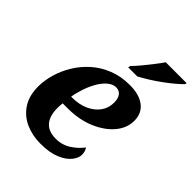

<svg xmlns="http://www.w3.org/2000/svg" viewBox="-217 -887 1019 1019"><g transform="rotate(45 292.5 -378.0)"><path d="M262.9 10Q202 10 151.5 -12.5Q101 -35 70.5 -81Q40 -127 40 -197.3Q40 -241.5 54 -290.3Q68 -339 95.5 -384.5Q123 -430 164 -466.5Q205 -503 259 -524.5Q313 -546 378.9 -546Q450.5 -546 490.2 -515.1Q530 -484.3 530 -428.1Q530 -374 491.5 -328Q453 -282 385.7 -253.5Q318.3 -225 232 -225H195.1Q194.1 -214.7 193.5 -204.8Q193 -195 193 -187Q193 -129 220 -97.5Q247 -66 301.9 -66Q350.7 -66 388.9 -91.5Q427 -117 448 -147Q461 -131 461 -104Q461 -80 440 -53.5Q419 -27 375.4 -8.5Q331.7 10 262.9 10ZM210.6 -282Q261 -282 300.5 -299.6Q340 -317.2 363 -348.3Q386 -379.5 386 -421Q386 -452 373 -469Q360 -486 336.5 -486Q313 -486 290.8 -468Q268.6 -450 250.8 -420Q233 -390 220.5 -354Q208 -318 202 -282ZM306 -606 309 -619Q328 -638 349.5 -664Q371 -690 392 -717Q413 -744 428 -766H585L582 -756Q570 -743 546.5 -723Q523 -703 493 -681Q463 -659 432 -639.5Q401 -620 374 -606Z"/></g></svg>

Font: Noto Serif
Style: Italic
Weight: 400
Italic angle: -12°
Designer: Monotype Design Team
Foundry: Monotype Imaging Inc.
Version: Version 2.013